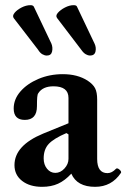

<svg xmlns="http://www.w3.org/2000/svg" viewBox="-20 -712 489 743"><path d="M143 11Q95 11 65.5 -12Q36 -35 36 -73Q36 -149 147 -195L245 -235V-333Q245 -378 187 -378Q145 -378 128 -351Q125 -347 124 -335.5Q123 -324 123 -301Q123 -248 76 -248Q33 -248 33 -292Q33 -328 59 -358Q85 -388 128.5 -406.5Q172 -425 223 -425Q280 -425 319 -400Q340 -386 348 -370.5Q356 -355 356 -327V-97Q356 -42 396 -42Q413 -42 429 -59Q434 -63 442.5 -55.5Q451 -48 448 -43Q412 11 348 11Q278 11 256 -40Q231 -13 204.5 -1Q178 11 143 11ZM194 -43Q214 -43 229.5 -60Q245 -77 245 -97V-192L237 -197Q188 -176 168.5 -155Q149 -134 149 -99Q149 -75 162 -59Q175 -43 194 -43ZM161 -497Q153 -497 144 -502Q135 -507 127 -520L33 -642Q27 -651 36.5 -662.5Q46 -674 63.5 -683Q81 -692 98 -692Q108 -692 111 -686L179 -543Q185 -528 181.5 -512.5Q178 -497 161 -497ZM328 -497Q321 -497 312 -502Q303 -507 294 -520L201 -642Q194 -651 204 -662.5Q214 -674 231.5 -683Q249 -692 265 -692Q276 -692 278 -686L346 -543Q353 -528 349.5 -512.5Q346 -497 328 -497Z"/></svg>

Font: Junicode SmExp
Style: Bold
Weight: 700
Width: 6
Designer: Peter S. Baker
Version: Version 2.205; ttfautohint (v1.8.4)